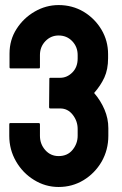

<svg xmlns="http://www.w3.org/2000/svg" viewBox="-20 -727 480 758"><path d="M211.4 11.2Q159.2 11.2 114.3 -16.6Q69.8 -43.9 43.2 -90.1Q16.6 -136.2 16.6 -190.9V-235.8Q16.6 -241.2 20.5 -241.2H132.8Q137.7 -241.2 137.7 -235.8V-190.9Q137.7 -158.2 158.7 -134.5Q179.7 -110.8 211.4 -110.8Q246.6 -110.8 266.6 -135.5Q286.6 -160.2 286.6 -190.9V-217.8Q286.6 -249 267.1 -273.9Q247.6 -298.8 217.8 -298.8H178.7Q173.8 -298.8 173.8 -304.2L174.8 -416Q174.8 -419.9 178.7 -419.9H217.8Q244.6 -419.9 265.6 -440.9Q286.6 -461.9 286.6 -496.1V-509.8Q286.6 -542 265.1 -564.5Q243.7 -586.9 211.4 -586.9Q180.7 -586.9 159.2 -564.5Q137.7 -542 137.7 -509.8V-461.9Q137.7 -457 133.8 -457H21.5Q17.6 -457 17.6 -461.9V-515.1Q17.6 -569.8 45.4 -612.8Q72.8 -655.8 117.2 -681.4Q161.6 -707 211.4 -707Q265.6 -707 310.1 -680.7Q354.5 -653.8 380.6 -609.9Q406.7 -565.9 406.7 -513.2V-497.1Q406.7 -453.1 392.1 -421.1Q377.4 -389.2 351.6 -359.9Q377.4 -330.1 392.6 -294.4Q407.7 -258.8 407.7 -221.2V-190.9Q407.7 -135.3 381.3 -88.9Q354.5 -43 310.1 -15.9Q265.6 11.2 211.4 11.2Z"/></svg>

Font: WRV
Style: Display
Weight: 400
Designer: Will Viles x Danh Hong
Version: Version 8.001; ttfautohint (v1.8.3)